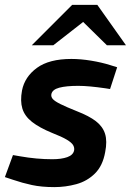

<svg xmlns="http://www.w3.org/2000/svg" viewBox="-22 -757 535 785"><path d="M200 8Q148 8 108.5 -0.5Q69 -9 31 -22L-2 -33L31 -123L60 -118Q94 -112 127 -109Q160 -106 192 -106Q229 -106 253 -114.5Q277 -123 281 -142Q283 -153 277 -163.5Q271 -174 251 -186Q231 -198 190 -214Q139 -235 109 -258.5Q79 -282 69.5 -313Q60 -344 68 -387Q79 -443 129 -479.5Q179 -516 270 -516Q308 -516 350.5 -509Q393 -502 428 -491L457 -482L428 -393L409 -396Q374 -401 347 -403.5Q320 -406 298 -406Q249 -406 220.5 -398.5Q192 -391 188 -372Q186 -361 194 -352Q202 -343 225 -331.5Q248 -320 293 -302Q342 -283 370 -261.5Q398 -240 407.5 -210Q417 -180 408 -135Q398 -79 366 -47.5Q334 -16 290 -4Q246 8 200 8ZM415 -572 304 -681 273 -737H376L493 -572ZM108 -572 273 -737H376L333 -679L196 -572Z"/></svg>

Font: REM Medium
Style: Italic
Weight: 500
Italic angle: -11°
Designer: Octavio Pardo
Foundry: Ashler Design
Version: Version 1.005;gftools[0.9.28]